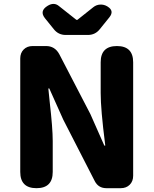

<svg xmlns="http://www.w3.org/2000/svg" viewBox="-20 -985 804 1005"><path d="M171 0Q86 0 86 -85V-679Q86 -708 104 -726Q122 -744 151 -744H221Q267 -744 290 -702L453 -388L526 -223H531Q531 -226 530 -232Q507 -412 507 -498V-659Q507 -744 592 -744Q677 -744 677 -659V-65Q677 -36 659 -18Q641 0 612 0H586H537Q495 0 476 -37L311 -359L238 -522H233Q235 -500 240 -453Q256 -313 256 -247V-85Q256 0 171 0ZM324 -802Q285 -802 261 -833L215 -890Q185 -928 230 -955Q263 -975 289 -953L380 -881H385L468 -947Q484 -960 504 -961Q524 -962 541 -952L544 -950Q579 -928 553 -895L503 -833Q479 -802 440 -802H382Z"/></svg>

Font: GenSenRounded TW H
Style: Regular
Weight: 900
Version: Version 1.501;PS 1;hotconv 16.6.51;makeotf.lib2.5.65220